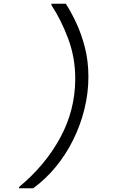

<svg xmlns="http://www.w3.org/2000/svg" viewBox="-20 -831 640 1036"><path d="M82 185 83 178Q224 61 305 -88Q386 -237 386 -407Q386 -520 348 -622Q310 -724 257 -804L258 -811H335Q363 -768 391 -708.5Q419 -649 438 -575.5Q457 -502 457 -417Q457 -329 435.5 -242Q414 -155 374.5 -75.5Q335 4 280 70.5Q225 137 159 185Z"/></svg>

Font: DM Mono Light
Style: Italic
Weight: 300
Italic angle: -10°
Designer: Colophon Foundry
Foundry: Colophon Foundry
Version: Version 1.000; ttfautohint (v1.8.2.53-6de2)